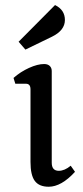

<svg xmlns="http://www.w3.org/2000/svg" viewBox="-20 -708 322 741"><path d="M180.7 -566.4Q230.5 -590.8 230.5 -630.9Q230.5 -669.9 192.4 -688.5L51.8 -546.9L78.1 -516.6ZM269.5 -44.9 252.9 -68.4Q229.5 -48.8 207 -48.8Q179.7 -48.8 179.7 -80.1V-433.6Q179.7 -446.3 171.9 -453.6Q164.1 -460.9 150.4 -460.9Q125 -460.9 91.8 -445.8Q58.6 -430.7 32.2 -407.2L39.1 -384.8H80.1Q97.7 -384.8 97.7 -363.3V-83Q97.7 -32.2 114.3 -9.8Q130.9 12.7 168 12.7Q216.8 12.7 269.5 -44.9Z"/></svg>

Font: Kurale
Style: Regular
Weight: 400
Version: 1.0; ttfautohint (v1.3)